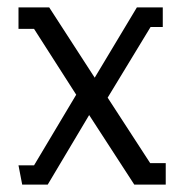

<svg xmlns="http://www.w3.org/2000/svg" viewBox="-20 -499 496 519"><path d="M40 0 30 -52H72L186 -243L72 -421H30V-479H113L236 -289L350 -479H420V-426H387L271 -235L386 -58H428V0H343L221 -188L109 0Z"/></svg>

Font: Kreon Light
Style: Regular
Weight: 300
Designer: Julia Petretta
Foundry: Julia Petretta and Eli Heuer
Version: Version 2.002